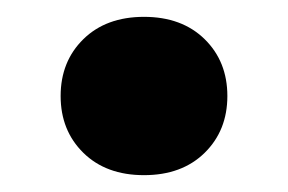

<svg xmlns="http://www.w3.org/2000/svg" viewBox="-20 -198 342 228"><path d="M151 10Q106 10 79 -16.5Q52 -43 52 -84Q52 -125 79 -151.5Q106 -178 151 -178Q196 -178 223 -151.5Q250 -125 250 -84Q250 -43 223 -16.5Q196 10 151 10Z"/></svg>

Font: Celebes Black
Style: Regular
Weight: 900
Designer: Anugrah Pasau
Foundry: Lafontype
Version: Version 1.000; ttfautohint (v1.8.4)